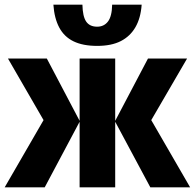

<svg xmlns="http://www.w3.org/2000/svg" viewBox="-21 -800 834 820"><path d="M584 -780Q580 -723 557.5 -684Q535 -645 495 -624.5Q455 -604 394 -604Q333 -604 293 -623.5Q253 -643 232 -682.5Q211 -722 207 -780H331Q332 -730 347 -708Q362 -686 394 -686Q423 -686 440 -708Q457 -730 458 -780ZM778 -550 625 -287 791 0H621L471 -280V0H319V-280L170 0H-1L165 -287L13 -550H179L319 -284V-550H471V-284L611 -550Z"/></svg>

Font: Noto Sans Display Condensed ExtraBold
Style: Regular
Weight: 800
Width: 3
Designer: Monotype Design Team
Foundry: Monotype Imaging Inc.
Version: Version 2.003